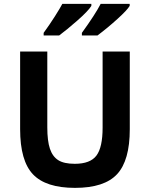

<svg xmlns="http://www.w3.org/2000/svg" viewBox="-20 -937 721 973"><path d="M359.9 15.1Q212.4 15.1 147.2 -53.5Q82 -122.1 82 -282.2V-675.8H219.7V-292Q219.7 -223.1 232.9 -183.6Q246.1 -144 274.9 -125.5Q303.7 -106.9 358.9 -106.9Q437.5 -106.9 468.8 -148.7Q500 -190.4 500 -290V-675.8H637.7V-282.2Q637.7 -123.5 573.2 -54.2Q508.8 15.1 359.9 15.1ZM279.8 -757.3H201.2V-770.5Q231.4 -812 258.5 -854.7Q285.6 -897.5 295.9 -917.5H442.9V-907.2Q427.2 -881.3 371.6 -832.5Q315.9 -783.7 279.8 -757.3ZM474.1 -757.3H395V-770.5Q462.9 -864.3 490.2 -917.5H637.2V-907.2Q625 -886.2 575.9 -841.6Q526.9 -796.9 474.1 -757.3Z"/></svg>

Font: Cadman
Style: Bold
Weight: 700
Designer: Paul James MIller
Foundry: High-Logic / Made with FontCreator
Version: Version 2.114;March 28, 2021;FontCreator 13.0.0.2683 64-bit